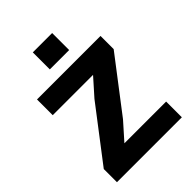

<svg xmlns="http://www.w3.org/2000/svg" viewBox="-258 -1042 1165 1165"><g transform="rotate(-45 325.0 -459.0)"><path d="M45 0V-113L306 -454L403 -563H251H57V-698H602V-585L341 -244L244 -135H396H602V0ZM241 -772V-918H407V-772Z"/></g></svg>

Font: Azeret Mono Thin
Style: Bold
Weight: 700
Version: Version 1.002